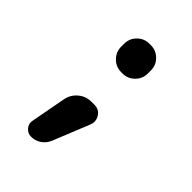

<svg xmlns="http://www.w3.org/2000/svg" viewBox="-206 -681 912 912"><g transform="rotate(45 250.0 -225.0)"><path d="M274.4 -190.4Q305.7 -190.4 321.8 -165Q337.9 -139.6 327.1 -111.3L252 74.2Q241.2 99.6 218.8 114.7Q196.3 129.9 168.9 129.9Q145.5 129.9 130.4 111.8Q115.2 93.8 120.1 71.3L153.3 -106.4Q160.2 -142.6 188.5 -166.5Q216.8 -190.4 253.9 -190.4ZM263.7 -580.1Q298.8 -580.1 323.7 -555.2Q348.6 -530.3 348.6 -495.1V-474.6Q348.6 -439.5 323.7 -414.6Q298.8 -389.6 263.7 -389.6H253.9Q218.8 -389.6 193.8 -415Q168.9 -440.4 168.9 -474.6V-495.1Q168.9 -530.3 193.8 -555.2Q218.8 -580.1 253.9 -580.1Z"/></g></svg>

Font: Rounded-X Mgen+ 1m bold
Style: Bold
Weight: 700
Designer: [Source Han Sans]
Ryoko NISHIZUKA  (kana & ideographs); Paul D. Hunt (Latin, Greek & Cyrillic); Wenlong ZHANG  (bopomofo
Version: Version 1.059.20150602